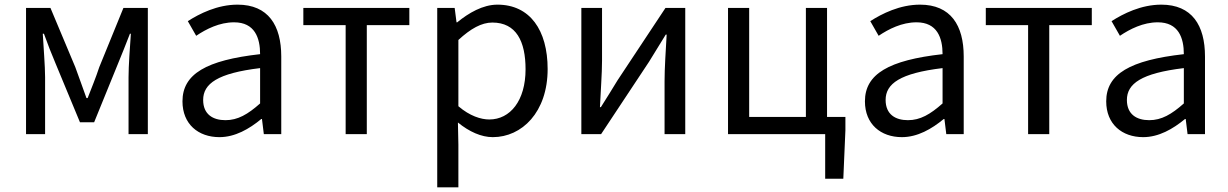

<svg xmlns="http://www.w3.org/2000/svg" viewBox="-20 -577 5285 826"><path d="M92 0H174V-245C174 -293 167 -376 164 -432H169C184 -390 202 -344 219 -304L324 -51H385L488 -304C504 -344 523 -389 539 -432H543C539 -376 533 -293 533 -245V0H616V-543H511L407 -288C392 -242 374 -199 357 -155H352C337 -199 320 -242 304 -288L197 -543H92Z M924 13C991 13 1052 -22 1104 -65H1107L1115 0H1190V-334C1190 -468 1134 -557 1002 -557C915 -557 838 -518 788 -486L824 -423C867 -452 924 -481 987 -481C1076 -481 1099 -414 1099 -344C868 -318 765 -259 765 -141C765 -43 833 13 924 13ZM950 -60C896 -60 854 -85 854 -147C854 -217 916 -262 1099 -284V-132C1046 -85 1003 -60 950 -60Z M1467 0H1558V-469H1741V-543H1285V-469H1467Z M1861 229H1952V45L1950 -50C1999 -10 2051 13 2100 13C2225 13 2336 -94 2336 -280C2336 -447 2260 -557 2120 -557C2057 -557 1996 -521 1947 -481H1944L1936 -543H1861ZM2085 -63C2049 -63 2001 -78 1952 -120V-405C2005 -454 2052 -480 2098 -480C2201 -480 2241 -399 2241 -279C2241 -144 2175 -63 2085 -63Z M2481 0H2566L2772 -311C2792 -344 2823 -394 2844 -428H2848C2844 -357 2839 -284 2839 -227V0H2928V-543H2843L2637 -232C2617 -199 2586 -149 2565 -116H2561C2564 -186 2570 -259 2570 -316V-543H2481Z M3538 -74V-543H3447V-74H3203V-543H3112V0H3530V192H3608L3617 -17V-74Z M3860 13C3927 13 3988 -22 4040 -65H4043L4051 0H4126V-334C4126 -468 4070 -557 3938 -557C3851 -557 3774 -518 3724 -486L3760 -423C3803 -452 3860 -481 3923 -481C4012 -481 4035 -414 4035 -344C3804 -318 3701 -259 3701 -141C3701 -43 3769 13 3860 13ZM3886 -60C3832 -60 3790 -85 3790 -147C3790 -217 3852 -262 4035 -284V-132C3982 -85 3939 -60 3886 -60Z M4403 0H4494V-469H4677V-543H4221V-469H4403Z M4898 13C4965 13 5026 -22 5078 -65H5081L5089 0H5164V-334C5164 -468 5108 -557 4976 -557C4889 -557 4812 -518 4762 -486L4798 -423C4841 -452 4898 -481 4961 -481C5050 -481 5073 -414 5073 -344C4842 -318 4739 -259 4739 -141C4739 -43 4807 13 4898 13ZM4924 -60C4870 -60 4828 -85 4828 -147C4828 -217 4890 -262 5073 -284V-132C5020 -85 4977 -60 4924 -60Z"/></svg>

Font: Noto Sans JP Regular
Style: Regular
Weight: 400
Designer: Ryoko NISHIZUKA (kana & ideographs); Paul D. Hunt (Latin, Greek & Cyrillic); Wenlong ZHANG (bopomofo); Sandoll Communica
Foundry: Adobe Systems Incorporated
Version: Version 1.004;PS 1.004;hotconv 1.0.82;makeotf.lib2.5.63406